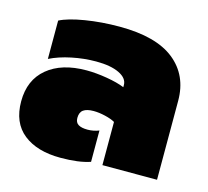

<svg xmlns="http://www.w3.org/2000/svg" viewBox="-86 -649 826 764"><g transform="rotate(15 326.5 -267.5)"><path d="M15 -162Q15 -250 74 -299Q133 -348 235 -348Q274 -348 319 -340.5Q364 -333 393 -321V-330Q393 -358 358 -375Q323 -392 263 -392Q213 -392 162.5 -381.5Q112 -371 74 -352V-510Q109 -528 176 -539Q243 -550 317 -550Q468 -550 543 -490Q618 -430 618 -325V0H393V-178Q377 -187 351.5 -193Q326 -199 304 -199Q276 -199 262 -189Q248 -179 248 -156Q248 -137 261 -129Q274 -121 299 -121Q323 -121 346 -130V-1Q299 15 224 15Q127 15 71 -29.5Q15 -74 15 -162Z"/></g></svg>

Font: Prompt Black
Style: Regular
Weight: 900
Designer: Katatrad Team
Foundry: CadsonDemak
Version: Version 1.001